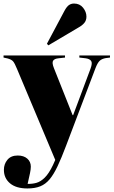

<svg xmlns="http://www.w3.org/2000/svg" viewBox="-28 -834 641 1084"><path d="M127 230Q63 230 28.5 201Q-6 172 -6 125Q-6 92 14 68Q34 44 72 44Q106 44 126 61.5Q146 79 146 107Q146 121 141.5 143Q137 165 128 204Q153 205 177 198.5Q201 192 224.5 169Q248 146 271 98L284 69L68 -445Q55 -477 46 -487.5Q37 -498 15 -504L-8 -509V-521H339V-509L303 -505Q280 -503 272 -491.5Q264 -480 277 -448L382 -184H385L483 -446Q495 -478 486.5 -490Q478 -502 455 -505L420 -509V-521H593V-509L569 -506Q547 -502 535 -491Q523 -480 511 -449L345 -11Q319 58 297 104.5Q275 151 252 178.5Q229 206 199 218Q169 230 127 230ZM245 -578 237 -587 336 -773Q349 -797 361.5 -805.5Q374 -814 390 -814Q422 -814 441 -790.5Q460 -767 460 -740Q460 -719 448 -704.5Q436 -690 414 -678Z"/></svg>

Font: Literata 72pt ExtraBold
Style: Regular
Weight: 800
Designer: Latin by Veronika Burian and Jose Scaglione. Greek by Irene Vlachou. Cyrillic by Vera Evstafieva.
Foundry: TypeTogether
Version: Version 3.002